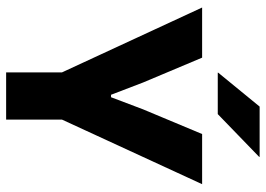

<svg xmlns="http://www.w3.org/2000/svg" viewBox="-140 -726 866 626"><g transform="rotate(90 293.0 -413.0)"><path d="M223 -167 4.5 -639H168L249 -446.5L289 -342H297L336.5 -446.5L417 -639H580.5L363 -167ZM216 0V-307.5H370V0ZM327.5 -826.5H491.5V-825L352 -690H217V-691.5Z"/></g></svg>

Font: Anek Gurmukhi
Style: Bold
Weight: 700
Designer: Sarang Kulkarni (Gurmukhi), Yesha Goshar (Latin)
Foundry: Ek Type
Version: Version 1.003